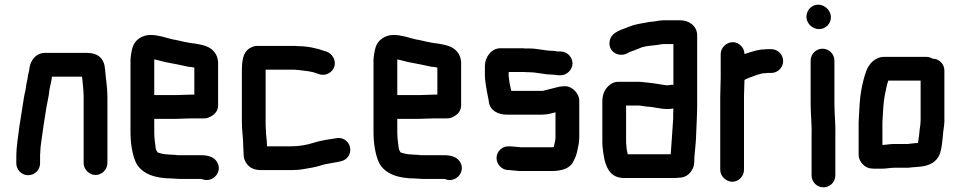

<svg xmlns="http://www.w3.org/2000/svg" viewBox="-20 -708 4123 824"><path d="M152 -7V-34C152 -39 152 -46 153 -57C153 -67 154 -76 155 -84C162 -137 170 -193 179 -246C183 -271 190 -296 192 -321C195 -340 201 -359 203 -379H332C332 -376 332 -374 333 -372C335 -347 339 -320 339 -292V-8C339 19 363 43 390 43C417 43 441 20 441 -8V-291C441 -332 434 -372 431 -409C428 -456 402 -481 353 -481H178C136 -483 111 -451 106 -414C106 -412 106 -409 105 -405C101 -391 100 -384 98 -370C96 -358 92 -344 91 -331L89 -319C87 -312 85 -302 83 -291C77 -248 69 -207 63 -164C58 -121 50 -81 50 -34V-7C50 21 73 44 101 44C129 44 152 21 152 -7Z M801 -200H855C867 -199 880 -204 894 -214C908 -224 916 -238 916 -257V-441C915 -458 910 -473 899 -486C880 -509 852 -515 817 -521L800 -523C795 -524 789 -525 784 -526C764 -529 742 -536 721 -539C691 -546 661 -558 626 -558C588 -558 558 -535 549 -505C545 -492 540 -465 540 -449V-142C540 -91 548 -45 563 -11C588 39 646 58 720 58C730 58 739 60 751 60H843C847 60 851 62 854 63C898 74 935 27 912 -12C900 -33 875 -42 843 -42H743C736 -43 728 -44 720 -44C716 -44 711 -44 705 -45C687 -45 670 -49 656 -54C654 -58 648 -66 648 -74C645 -96 642 -117 642 -143V-198H739C754 -198 787 -200 801 -200ZM739 -300H642V-453L652 -451C667 -448 687 -441 703 -439C731 -434 758 -428 786 -422L803 -420C806 -419 810 -419 814 -418V-302H801C788 -302 754 -300 739 -300Z M1121 -153C1120 -162 1120 -174 1120 -187V-409H1238C1243 -409 1248 -409 1253 -408C1256 -408 1260 -408 1265 -407C1290 -404 1318 -402 1339 -393L1349 -390C1379 -379 1407 -399 1414 -420C1425 -450 1404 -478 1383 -486L1373 -489C1341 -501 1299 -510 1258 -510C1253 -511 1247 -511 1240 -511H1083C1072 -511 1061 -507 1050 -500C1022 -482 1018 -446 1018 -398V-187C1018 -147 1024 -115 1024 -79C1024 -66 1026 -53 1026 -40C1026 -29 1031 -16 1040 -4C1054 14 1073 22 1102 22H1228C1247 22 1265 21 1281 18C1306 14 1337 9 1357 2C1371 -3 1387 -5 1402 -8C1432 -14 1459 -14 1474 -36C1500 -74 1468 -123 1424 -115C1391 -110 1355 -105 1325 -95C1297 -86 1264 -80 1228 -80H1126C1126 -105 1121 -128 1121 -153Z M1844 -200H1898C1910 -199 1923 -204 1937 -214C1951 -224 1959 -238 1959 -257V-441C1958 -458 1953 -473 1942 -486C1923 -509 1895 -515 1860 -521L1843 -523C1838 -524 1832 -525 1827 -526C1807 -529 1785 -536 1764 -539C1734 -546 1704 -558 1669 -558C1631 -558 1601 -535 1592 -505C1588 -492 1583 -465 1583 -449V-142C1583 -91 1591 -45 1606 -11C1631 39 1689 58 1763 58C1773 58 1782 60 1794 60H1886C1890 60 1894 62 1897 63C1941 74 1978 27 1955 -12C1943 -33 1918 -42 1886 -42H1786C1779 -43 1771 -44 1763 -44C1759 -44 1754 -44 1748 -45C1730 -45 1713 -49 1699 -54C1697 -58 1691 -66 1691 -74C1688 -96 1685 -117 1685 -143V-198H1782C1797 -198 1830 -200 1844 -200ZM1782 -300H1685V-453L1695 -451C1710 -448 1730 -441 1746 -439C1774 -434 1801 -428 1829 -422L1846 -420C1849 -419 1853 -419 1857 -418V-302H1844C1831 -302 1797 -300 1782 -300Z M2386 -487H2373C2365 -489 2358 -490 2351 -490C2319 -490 2286 -500 2253 -500H2233C2226 -501 2219 -501 2213 -501H2128C2088 -501 2061 -462 2061 -425V-383C2061 -376 2062 -368 2063 -359L2065 -343C2066 -337 2067 -331 2068 -326C2070 -309 2076 -288 2078 -271C2082 -235 2116 -216 2155 -216H2306C2328 -216 2345 -221 2364 -226V-118C2364 -103 2359 -92 2357 -78V-77C2353 -76 2349 -76 2346 -76H2221C2216 -76 2210 -76 2205 -77C2195 -77 2180 -80 2169 -80H2163C2135 -81 2111 -58 2111 -30C2111 -2 2134 21 2161 22H2167C2170 22 2173 22 2176 23L2198 25C2206 26 2214 26 2221 26H2346C2392 26 2428 15 2442 -18L2448 -30C2452 -39 2455 -48 2457 -58C2461 -77 2466 -97 2466 -118V-277C2466 -306 2436 -338 2406 -338C2397 -338 2389 -337 2381 -336C2356 -330 2333 -324 2309 -318H2174C2171 -332 2169 -344 2166 -357L2164 -375C2163 -378 2163 -380 2163 -383V-399H2230C2237 -398 2244 -398 2251 -398C2284 -398 2315 -388 2347 -388C2357 -388 2370 -385 2380 -385H2386C2413 -385 2437 -409 2437 -436C2437 -463 2414 -487 2386 -487Z M2668 -86C2667 -91 2667 -96 2667 -101V-255H2720C2724 -255 2728 -255 2732 -254L2752 -251C2759 -250 2766 -250 2775 -249C2798 -246 2820 -240 2844 -240C2853 -240 2861 -241 2868 -242H2870C2869 -227 2869 -213 2869 -198C2865 -147 2863 -99 2859 -53C2859 -50 2859 -48 2858 -46H2674C2671 -59 2668 -72 2668 -86ZM2844 -342C2840 -342 2836 -342 2833 -343C2812 -346 2786 -351 2764 -353L2745 -355C2736 -356 2728 -357 2719 -357H2633C2620 -357 2607 -352 2597 -344C2577 -328 2565 -305 2565 -273V-101C2565 -93 2565 -85 2566 -78C2573 -10 2586 56 2659 56H2869C2876 56 2883 56 2889 55C2914 55 2931 47 2944 30C2958 12 2960 -2 2960 -27C2960 -32 2960 -37 2961 -43C2964 -77 2967 -102 2968 -139C2969 -172 2972 -217 2972 -252V-556C2972 -596 2938 -621 2899 -621H2829C2815 -621 2800 -618 2788 -616L2768 -614C2738 -608 2709 -605 2684 -595C2652 -581 2605 -573 2597 -534C2586 -484 2641 -456 2680 -484C2694 -489 2711 -495 2725 -501C2741 -509 2763 -511 2782 -513L2800 -515C2810 -516 2819 -519 2829 -519H2870V-344H2861C2855 -343 2851 -342 2844 -342Z M3073 -476V-374C3073 -350 3071 -319 3071 -293V21C3071 48 3096 72 3123 72C3150 72 3173 48 3173 21V-295C3173 -317 3175 -344 3175 -365C3182 -369 3187 -371 3197 -375C3218 -382 3241 -394 3266 -394C3270 -395 3275 -395 3280 -395H3290C3318 -395 3341 -418 3341 -446C3341 -474 3318 -497 3290 -497H3280C3273 -497 3266 -497 3261 -496C3235 -496 3210 -487 3187 -480L3175 -476C3175 -503 3152 -527 3125 -527C3098 -527 3073 -504 3073 -476Z M3459 -448V-265C3459 -217 3465 -168 3463 -123V45C3463 73 3486 96 3514 96C3542 96 3565 73 3565 45V-122C3567 -168 3561 -218 3561 -265V-448C3561 -476 3538 -499 3510 -499C3482 -499 3459 -476 3459 -448ZM3441 -636C3441 -607 3467 -583 3495 -583C3523 -583 3546 -606 3546 -634C3546 -663 3520 -688 3491 -688C3463 -688 3441 -664 3441 -636Z M3767 -86V-183C3768 -204 3770 -229 3771 -250C3773 -282 3780 -314 3786 -342L3792 -362H3931V-190C3930 -181 3930 -176 3930 -174C3929 -168 3928 -161 3927 -153L3925 -132L3922 -111L3920 -95L3919 -94C3913 -94 3907 -94 3901 -93L3883 -91C3879 -90 3876 -90 3873 -90H3814C3799 -90 3781 -86 3767 -86ZM3983 -456C3974 -461 3965 -464 3956 -464H3775C3736 -464 3708 -434 3697 -401C3682 -359 3672 -309 3669 -256L3667 -222C3666 -209 3666 -196 3665 -185V-43C3665 -15 3692 15 3721 15C3726 16 3734 16 3743 16H3766C3781 16 3801 12 3816 12H3873C3884 12 3899 9 3910 9C3915 8 3919 8 3922 8C3960 5 3989 -6 4007 -34C4020 -57 4023 -90 4026 -120L4028 -142C4030 -160 4032 -165 4033 -186V-405C4033 -433 4011 -456 3983 -456Z"/></svg>

Font: Electronic
Style: UltBlk
Weight: 500
Version: Version 1.011